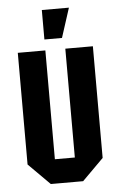

<svg xmlns="http://www.w3.org/2000/svg" viewBox="-53 -767 497 805"><g transform="rotate(-5 196.0 -365.0)"><path d="M354 -560V-90L264 0H128L38 -90V-560H154V-102H238V-560ZM154 -606V-730H268L228 -606Z"/></g></svg>

Font: Tektur Condensed Medium
Style: Regular
Weight: 500
Width: 3
Designer: Adam Jagosz
Foundry: Adam Jagosz
Version: Version 1.005;gftools[0.9.30]